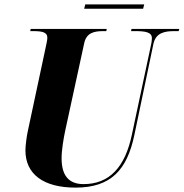

<svg xmlns="http://www.w3.org/2000/svg" viewBox="-20 -846 838 876"><path d="M364 -806H633L638 -826H369ZM325 10C487 10 560 -72 593 -230L680 -646C691 -697 732 -704 775 -704H795L798 -714H580L578 -704H597C641 -704 673 -700 673 -672C673 -667 672 -653 669 -641L582 -233C551 -83 479 -6 361 -6C293 -6 261 -46 261 -124C261 -161 270 -215 278 -252L364 -648C374 -697 410 -704 451 -704H465L467 -714H120L118 -704H131C170 -704 196 -700 196 -674C196 -664 192 -646 187 -623L108 -253C102 -228 96 -182 96 -160C96 -52 177 10 325 10Z"/></svg>

Font: Noto Serif Display SemiCondensed ExtraBold
Style: Italic
Weight: 800
Width: 4
Italic angle: -12°
Designer: Monotype Design Team
Foundry: Monotype Imaging Inc.
Version: Version 2.009